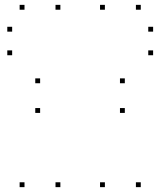

<svg xmlns="http://www.w3.org/2000/svg" viewBox="-20 -760 660 790"><path d="M30 -629.8V-649.8H10V-629.8ZM30 -532.7V-552.7H10V-532.7ZM610 -532.7V-552.7H590V-532.7ZM610 -629.8V-649.8H590V-629.8ZM228.4 -720V-740H208.4V-720ZM80.8 -720V-740H60.8V-720ZM80.8 10V-10H60.8V10ZM228.4 10V-10H208.4V10ZM559.2 -720V-740H539.2V-720ZM411.6 -720V-740H391.6V-720ZM411.6 10V-10H391.6V10ZM559.2 10V-10H539.2V10ZM493.6 -295.4V-315.4H473.6V-295.4ZM493.6 -417.5V-437.5H473.6V-417.5ZM145.1 -417.5V-437.5H125.1V-417.5ZM145.1 -295.4V-315.4H125.1V-295.4Z"/></svg>

Font: Monaspace Neon Dots Var
Style: Regular
Weight: 400
Designer: Riley Cran and the Lettermatic Team
Version: Version 1.100 (Monaspace Neon Dots)